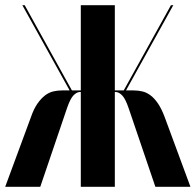

<svg xmlns="http://www.w3.org/2000/svg" viewBox="-30 -719 753 739"><path d="M703 0 604 -268Q592 -300 578.5 -320Q565 -340 550 -351.5Q535 -363 518.5 -367Q502 -371 484 -371H380V-365H416Q429 -364 441 -351Q453 -338 465 -303L568 0ZM637 -699H628L439 -358L445 -353ZM412 -699H281V0H412ZM125 0 228 -303Q240 -338 252 -351Q264 -364 277 -365H313V-371H209Q191 -371 174.5 -367Q158 -363 143 -351.5Q128 -340 114 -320Q100 -300 89 -268L-10 0ZM65 -699H56L248 -353L254 -358Z"/></svg>

Font: Moniqa Black
Style: Regular
Weight: 900
Designer: Rajesh Rajput
Foundry: Rajesh Rajput
Version: Version 1.000